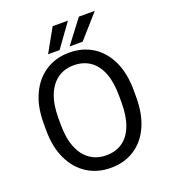

<svg xmlns="http://www.w3.org/2000/svg" viewBox="-161 -1018 1010 1144"><g transform="rotate(-20 344.0 -446.0)"><path d="M629.9 -377.9V-333Q629.9 -226.6 594.7 -149.7Q559.6 -72.8 495.4 -31.5Q431.2 9.8 344.7 9.8Q260.7 9.8 196 -31.5Q131.3 -72.8 94.7 -149.7Q58.1 -226.6 58.1 -333V-377.9Q58.1 -484.4 94.5 -561.3Q130.9 -638.2 195.3 -679.4Q259.8 -720.7 343.8 -720.7Q430.2 -720.7 494.4 -679.4Q558.6 -638.2 594.2 -561.3Q629.9 -484.4 629.9 -377.9ZM536.6 -333V-378.9Q536.6 -463.4 513.7 -521.7Q490.7 -580.1 447.5 -610.4Q404.3 -640.6 343.8 -640.6Q285.2 -640.6 241.9 -610.4Q198.7 -580.1 175 -521.7Q151.4 -463.4 151.4 -378.9V-333Q151.4 -248 175.3 -189.2Q199.2 -130.4 242.7 -100.1Q286.1 -69.8 344.7 -69.8Q406.2 -69.8 449 -100.1Q491.7 -130.4 514.2 -189.2Q536.6 -248 536.6 -333ZM360.4 -754.4 472.7 -902.3H573.7L442.9 -754.4ZM223.6 -754.4 306.6 -902.3H403.3L296.9 -754.4Z"/></g></svg>

Font: RobotoDEMO
Style: Regular
Weight: 400
Designer: Christian Robertson
Foundry: Google
Version: Version 2.136